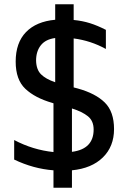

<svg xmlns="http://www.w3.org/2000/svg" viewBox="-20 -778 623 894"><path d="M315 15V96H229V15Q136 8 46 -35V-126Q133 -80 229 -70V-297L223 -299Q143 -322 98 -364.5Q53 -407 53 -491Q53 -579 101 -628.5Q149 -678 237 -686V-758H323V-685Q364 -681 399 -670Q434 -659 473 -639V-550Q402 -589 323 -599V-371L342 -366Q425 -343 468 -300.5Q511 -258 511 -177Q511 -96 459 -45Q407 6 315 15ZM237 -395V-601Q192 -595 170 -567Q148 -539 148 -496Q149 -454 171 -432Q193 -410 237 -395ZM315 -273V-71Q416 -84 416 -175Q416 -215 389.5 -236.5Q363 -258 315 -273Z"/></svg>

Font: Biryani
Style: Regular
Weight: 400
Designer: Dan Reynolds and Mathieu Reguer
Foundry: Dan Reynolds and Mathieu Reguer
Version: Version 1.004; ttfautohint (v1.1) -l 5 -r 5 -G 72 -x 0 -D la